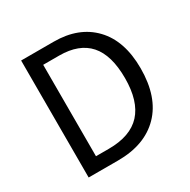

<svg xmlns="http://www.w3.org/2000/svg" viewBox="-160 -865 1005 1016"><g transform="rotate(-30 342.0 -357.5)"><path d="M97.7 0V-714.8H296.9Q449.2 -714.8 537.1 -623Q625 -531.2 625 -363.3Q625 -187.5 533.2 -93.8Q441.4 0 277.3 0ZM187.5 -636.7V-78.1H265.6Q398.4 -78.1 462.9 -148.4Q527.3 -218.8 527.3 -359.4Q527.3 -500 466.8 -568.4Q406.2 -636.7 285.2 -636.7Z"/></g></svg>

Font: Droid Sans Fallback
Style: Regular
Weight: 400
Designer: Steve Matteson
Foundry: Ascender Corporation
Version: 3.00 (Khmer version)